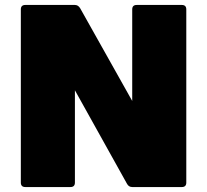

<svg xmlns="http://www.w3.org/2000/svg" viewBox="-20 -754 835 774"><path d="M82 0Q64 0 64 -18V-716Q64 -734 82 -734H282Q295 -734 303 -721L513 -347V-716Q513 -734 531 -734H713Q731 -734 731 -716V-18Q731 0 713 0H513Q499 0 492 -13L282 -390V-18Q282 0 264 0Z"/></svg>

Font: LINE Seed Sans Heavy
Style: Regular
Weight: 900
Designer: LINE VX Design & Dalton Maag Ltd & Sandoll Inc
Foundry: Dalton Maag Ltd
Version: Version 1.003